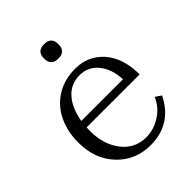

<svg xmlns="http://www.w3.org/2000/svg" viewBox="-206 -822 948 948"><g transform="rotate(-45 268.0 -347.5)"><path d="M217.8 -663.1Q217.8 -685.5 230.2 -697.8Q242.7 -710 265.1 -710H271Q293.5 -710 305.7 -697.8Q317.9 -685.5 317.9 -663.1V-657.2Q317.9 -634.8 305.7 -622.3Q293.5 -609.9 271 -609.9H265.1Q242.7 -609.9 230.2 -622.3Q217.8 -634.8 217.8 -657.2ZM43.9 -247.1Q43.9 -324.7 73.7 -385.7Q103.5 -446.8 159.7 -481.4Q215.8 -516.1 290 -516.1Q381.8 -516.1 439 -450.2Q496.1 -384.3 496.1 -271H126Q125 -263.2 125 -247.1Q125 -152.3 173.3 -90.1Q221.7 -27.8 299.8 -27.8Q352.1 -27.8 399.9 -57.9Q447.8 -87.9 470.2 -140.1L501 -119.1Q434.6 15.1 288.1 15.1Q182.6 15.1 113.3 -58.1Q43.9 -131.3 43.9 -247.1ZM129.9 -312H420.9Q418 -385.7 380.6 -431.9Q343.3 -478 283.2 -478Q221.7 -478 182.1 -433.1Q142.6 -388.2 129.9 -312Z"/></g></svg>

Font: LT Superior Serif
Style: Regular
Weight: 400
Designer: Daniel Lyons
Foundry: LyonsType
Version: Version 2.120;FEAKit 1.0